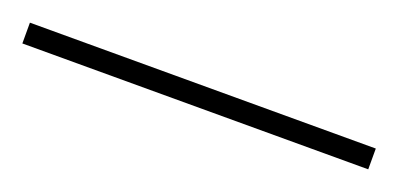

<svg xmlns="http://www.w3.org/2000/svg" viewBox="-19 -6 451 217"><g transform="rotate(20 206.0 102.5)"><path d="M414 115V90H-2V115Z"/></g></svg>

Font: Noto Sans Sinhala UI SemiCondensed Thin
Style: Regular
Weight: 100
Width: 4
Designer: Jelle Bosma - Monotype Design Team
Foundry: Monotype Imaging Inc.
Version: Version 2.006